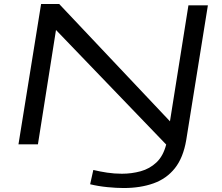

<svg xmlns="http://www.w3.org/2000/svg" viewBox="-20 -727 1117 967"><path d="M73 0 187 -707H278L836 -116L929 -700H1027L918 -22Q903 67 861 120Q819 173 753 196.5Q687 220 603 220Q567 220 521 215.5Q475 211 434 201L450 129Q483 137 519.5 142.5Q556 148 594 148Q643 148 688.5 135.5Q734 123 768 91Q802 59 817 1L262 -576L171 0Z"/></svg>

Font: Georama ExtraExtended
Style: Italic
Weight: 400
Width: 8
Italic angle: -9°
Designer: Jean-Baptiste Levee
Foundry: Production Type
Version: Version 1.000